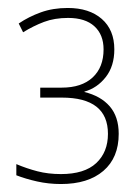

<svg xmlns="http://www.w3.org/2000/svg" viewBox="-20 -826 343 482"><path d="M133 -364Q102 -364 73 -370.5Q44 -377 21 -386V-414Q47 -403 74 -396Q101 -389 133 -389Q192 -389 221.5 -416.5Q251 -444 251 -490Q251 -581 135 -581H81V-606H135Q185 -606 212.5 -631.5Q240 -657 240 -702Q240 -739 217 -760Q194 -781 151 -781Q117 -781 90.5 -771Q64 -761 38 -745L27 -767Q52 -784 82.5 -795Q113 -806 150 -806Q204 -806 235.5 -778.5Q267 -751 267 -702Q267 -660 245.5 -632.5Q224 -605 192 -596V-595Q233 -585 255.5 -559Q278 -533 278 -490Q278 -430 239.5 -397Q201 -364 133 -364Z"/></svg>

Font: Noto Sans Tamil SemiCondensed Thin
Style: Regular
Weight: 100
Width: 4
Designer: Jelle Bosma - Monotype Design Team
Foundry: Monotype Imaging Inc.
Version: Version 2.004; ttfautohint (v1.8.4.7-5d5b)